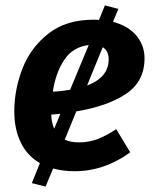

<svg xmlns="http://www.w3.org/2000/svg" viewBox="-20 -619 569 712"><path d="M263 -206 220 -101Q241 -91 274 -91Q309 -91 341 -103Q373 -115 411 -140L463 -54Q366 16 257 16Q215 16 177 6L149 73L98 60L128 -14Q81 -41 57 -90.5Q33 -140 33 -206Q33 -286 63 -364Q93 -442 159 -494Q225 -546 327 -546Q340 -546 347 -545L369 -599L419 -586L399 -538Q456 -523 486 -486.5Q516 -450 516 -403Q516 -317 447.5 -271Q379 -225 263 -206ZM176 -279Q203 -280 240 -286L309 -452Q250 -445 218 -396.5Q186 -348 176 -279ZM361 -444 303 -302Q383 -332 383 -399Q383 -430 361 -444ZM204 -197 170 -194Q171 -164 181 -142Z"/></svg>

Font: Fira Sans SemiBold
Style: Italic
Weight: 600
Italic angle: -8°
Designer: bBox Type GmbH & Carrois Corporate GbR & Edenspiekermann AG
Foundry: bBox Type GmbH & Carrois Corporate GbR & Edenspiekermann AG
Version: Version 4.301